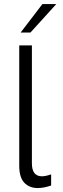

<svg xmlns="http://www.w3.org/2000/svg" viewBox="-20 -921 312 948"><path d="M166.5 7.5Q125 7.5 100 -18.8Q75 -45 75 -103V-697H137.5V-114.5Q137.5 -51 186.5 -50.5Q205 -50.5 232.5 -60V-5Q195.5 7.5 166.5 7.5ZM130.5 -760.5H82L189.5 -901H258Z"/></svg>

Font: Acari Sans Neue
Style: Regular
Weight: 400
Designer: Alfredo Marco Pradil (font), Cristiano Sobral (main changes)
Foundry: Hanken Design Co. (font), Cristiano Sobral (main changes)
Version: Version 2.459;March 19, 2022;FontCreator 14.0.0.2808 64-bit;